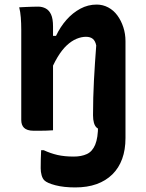

<svg xmlns="http://www.w3.org/2000/svg" viewBox="-20 -570 640 840"><path d="M303 115Q336 115 360 104Q384 93 396.5 63Q409 33 409 -21L529 0Q529 9 529 15Q529 21 529 25.5Q529 30 529 34Q529 85 514.5 125Q500 165 471.5 193Q443 221 402.5 235.5Q362 250 309 250Q259 250 222.5 240.5Q186 231 174 219Q166 211 162 196.5Q158 182 158 166Q158 145 158.5 126Q159 107 160 87H171Q201 101 231.5 108Q262 115 303 115ZM403 -550Q430 -550 453.5 -537.5Q477 -525 493.5 -502.5Q510 -480 519.5 -451Q529 -422 529 -390Q529 -347 529 -303Q529 -259 529 -215Q529 -171 529 -127Q529 -91 529 -62.5Q529 -34 529 0Q509 1 491 2Q473 3 450 3Q419 3 403 -11.5Q387 -26 387 -66Q387 -105 388 -142.5Q389 -180 391 -218Q393 -256 395.5 -294Q398 -332 401 -371Q397 -391 386 -400Q375 -409 356 -409Q336 -409 314.5 -400Q293 -391 272 -371.5Q251 -352 231.5 -319.5Q212 -287 194 -241V-413H225Q244 -453 271 -483.5Q298 -514 331.5 -532Q365 -550 403 -550ZM147 -541Q165 -541 180 -533Q195 -525 203.5 -506.5Q212 -488 212 -454Q212 -378 212 -300.5Q212 -223 212 -147.5Q212 -72 212 0Q197 1 183 1.5Q169 2 155 2Q141 2 127 2Q112 2 101.5 -1.5Q91 -5 85 -11Q79 -17 76 -25.5Q73 -34 73 -45Q73 -97 73 -147Q73 -197 73 -246Q73 -295 73 -343.5Q73 -392 73 -440Q73 -468 71 -493.5Q69 -519 64 -538Q80 -539 94 -539.5Q108 -540 121 -540.5Q134 -541 147 -541Z"/></svg>

Font: Rec Mono Semicasual
Style: Bold
Weight: 700
Version: Version 1.085; ttfautohint (v1.8.4.7-5d5b)